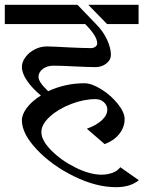

<svg xmlns="http://www.w3.org/2000/svg" viewBox="-34 -709 597 798"><path d="M-14 -689H288L365 -609Q395 -579 411 -544Q427 -509 427 -481Q427 -460 408 -445Q389 -430 362 -430Q345 -430 321.5 -431Q298 -432 275 -433Q223 -436 188 -436Q162 -436 144 -422.5Q126 -409 126 -389Q126 -368 166 -330Q238 -363 317 -363Q347 -363 387 -338Q427 -313 455.5 -277.5Q484 -242 484 -214Q484 -180 461.5 -152Q439 -124 401 -110L327 -174Q366 -188 389 -209Q412 -230 412 -254Q412 -271 398 -284Q384 -297 363 -297Q314 -297 261 -276.5Q208 -256 173 -224Q138 -192 138 -160Q138 -125 180 -83Q222 -41 281 -12Q340 17 388 17Q413 17 434 9Q455 1 466 -14L543 40Q508 69 448 69Q366 69 274 24Q182 -21 119.5 -87Q57 -153 57 -209Q57 -234 78.5 -262Q100 -290 136 -312Q99 -343 78 -374Q57 -405 57 -431Q57 -451 71.5 -471Q86 -491 110 -503.5Q134 -516 160 -516Q181 -516 253 -512Q276 -511 300 -510Q324 -509 344 -509Q354 -509 362 -514.5Q370 -520 370 -529Q370 -559 320 -609H-14ZM333 -689H542V-609H411Z"/></svg>

Font: Amita
Style: Regular
Weight: 400
Designer: Eduardo Rodriguez Tunni, Modular Infotech, Brian J. Bonislawsky
Foundry: Eduardo Rodriguez Tunni, Modular Infotech, Brian J. Bonislawsky
Version: Version 1.004